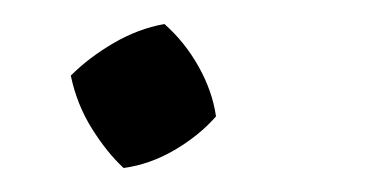

<svg xmlns="http://www.w3.org/2000/svg" viewBox="-20 -138 316 160"><path d="M83 2Q69 -11 56.5 -31Q44 -51 39 -75Q54 -90 74.5 -102Q95 -114 117 -118Q134 -103 145.5 -82.5Q157 -62 160 -41Q146 -25 125.5 -13Q105 -1 83 2Z"/></svg>

Font: Piazzolla Thin Medium
Style: Italic
Weight: 500
Italic angle: -11.3°
Version: Version 2.005